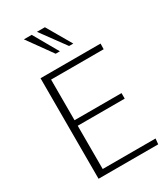

<svg xmlns="http://www.w3.org/2000/svg" viewBox="-231 -1071 1027 1175"><g transform="rotate(-30 282.5 -483.5)"><path d="M106.9 0V-710.4H531.2L530.3 -670.9H158.7V-383.8H490.7V-344.7H158.7V-39.1H532.2L528.3 0ZM262.2 -793.9 137.7 -967.3H192.9L292 -793.9ZM356.9 -793.9 230 -967.3H286.1L386.7 -793.9Z"/></g></svg>

Font: Comme Thin
Style: Regular
Weight: 250
Version: Version 1.000;gftools[0.9.27]